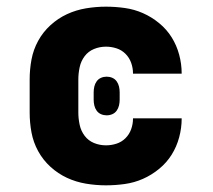

<svg xmlns="http://www.w3.org/2000/svg" viewBox="-20 -548 640 576"><path d="M298 8Q268 8 238 3Q208 -2 181 -14.5Q154 -27 131.5 -47.5Q109 -68 94.5 -94.5Q80 -121 74.5 -150.5Q69 -180 69 -210V-310Q69 -340 74.5 -369.5Q80 -399 94.5 -425.5Q109 -452 131.5 -472.5Q154 -493 181 -505.5Q208 -518 238 -523Q268 -528 298 -528Q326 -528 354.5 -524Q383 -520 409 -508.5Q435 -497 457.5 -478.5Q480 -460 495 -436Q510 -412 517.5 -384Q525 -356 525 -328Q525 -328 525 -328Q525 -328 525 -327H379Q379 -327 379 -327.5Q379 -328 379 -328Q379 -344 373.5 -359.5Q368 -375 356.5 -386.5Q345 -398 329.5 -403Q314 -408 298 -408Q279 -408 262 -401Q245 -394 234 -379.5Q223 -365 219 -346.5Q215 -328 215 -310V-210Q215 -192 219 -173.5Q223 -155 234 -140.5Q245 -126 262 -119Q279 -112 298 -112Q314 -112 329.5 -117Q345 -122 356.5 -133.5Q368 -145 373.5 -160.5Q379 -176 379 -192Q379 -192 379 -192.5Q379 -193 379 -193H525Q525 -192 525 -192Q525 -192 525 -192Q525 -164 517.5 -136Q510 -108 495 -84Q480 -60 457.5 -41.5Q435 -23 409 -11.5Q383 0 354.5 4Q326 8 298 8ZM300 -202Q291 -202 283 -205.5Q275 -209 270 -216Q265 -223 263 -231.5Q261 -240 261 -249V-271Q261 -280 263 -288.5Q265 -297 270 -304Q275 -311 283 -314.5Q291 -318 300 -318Q309 -318 317 -314.5Q325 -311 330 -304Q335 -297 337 -288.5Q339 -280 339 -271V-249Q339 -240 337 -231.5Q335 -223 330 -216Q325 -209 317 -205.5Q309 -202 300 -202Z"/></svg>

Font: Iosevka Custom Heavy Extended
Style: Regular
Weight: 900
Width: 7
Monospace: yes
Designer: Belleve Invis
Foundry: Belleve Invis
Version: Version 11.2.4; ttfautohint (v1.8.4)